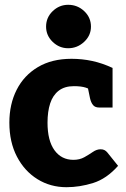

<svg xmlns="http://www.w3.org/2000/svg" viewBox="-20 -772 525 800"><path d="M257 8Q190 8 136 -25.5Q82 -59 50.5 -119.5Q19 -180 19 -261Q19 -338 49.5 -398Q80 -458 138 -492.5Q196 -527 278 -527Q322 -527 364 -518Q406 -509 449 -489V-402L376 -385Q356 -401 337 -407Q318 -413 288 -413Q249 -413 224.5 -394Q200 -375 189 -341Q178 -307 178 -261Q178 -186 207 -146Q236 -106 286 -106Q312 -106 331.5 -117Q351 -128 367 -139Q383 -150 399 -150Q409 -150 415.5 -146.5Q422 -143 427 -137L472 -81Q424 -27 368 -9.5Q312 8 257 8ZM341 -431 449 -402V-324H393Q376 -324 367.5 -334.5Q359 -345 355 -363ZM264 -571Q227 -571 199.5 -597.5Q172 -624 172 -661Q172 -699 199.5 -725.5Q227 -752 264 -752Q303 -752 331 -725.5Q359 -699 359 -661Q359 -624 330.5 -597.5Q302 -571 264 -571Z"/></svg>

Font: Aleo Black
Style: Regular
Weight: 900
Designer: Alessio Laiso
Foundry: Alessio Laiso
Version: Version 2.001;gftools[0.9.29]